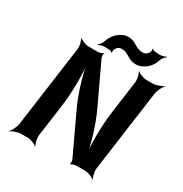

<svg xmlns="http://www.w3.org/2000/svg" viewBox="-210 -1066 1188 1249"><g transform="rotate(30 384.5 -441.5)"><path d="M649 -50 733 -661C736 -685 755 -722 769 -735L767 -737C752 -725 713 -711 689 -711H643C619 -711 584 -725 573 -737L571 -735C581 -722 590 -685 587 -661L554 -420C538 -306 538 -159 550 -76L555 -78C543 -160 504 -296 457 -394L319 -687C315 -695 313 -716 317 -722L314 -724C310 -718 288 -711 279 -711H210C186 -711 151 -725 140 -737L138 -735C148 -722 157 -685 154 -661L70 -50C67 -26 48 11 34 24L35 26C50 14 89 0 113 0H160C184 0 219 14 230 26L233 24C223 11 214 -26 217 -50L250 -290C266 -404 265 -551 253 -634L249 -633C261 -550 299 -413 346 -316L483 -24C487 -16 489 5 485 11L488 13C492 7 514 0 523 0H592C616 0 651 14 662 26L665 24C655 11 646 -26 649 -50ZM403 -895C388 -895 372 -892 358 -885C324 -868 295 -836 281 -793C277 -778 261 -759 251 -752L254 -749C264 -756 287 -763 302 -762L342 -760C348 -759 354 -754 356 -751L360 -753C358 -757 357 -767 359 -773C367 -793 382 -806 403 -806C416 -806 428 -804 437 -800C466 -786 487 -764 532 -764C548 -764 563 -768 577 -775C611 -791 640 -822 653 -865C658 -880 674 -899 684 -905L683 -909C673 -902 647 -895 632 -896L593 -899C587 -899 581 -905 579 -908L575 -906C577 -902 578 -892 576 -886C568 -866 552 -853 531 -853C476 -853 459 -895 403 -895Z"/></g></svg>

Font: Asimov
Style: EdgeIt
Weight: 500
Designer: Google
Version: Version 2.000980: 2014